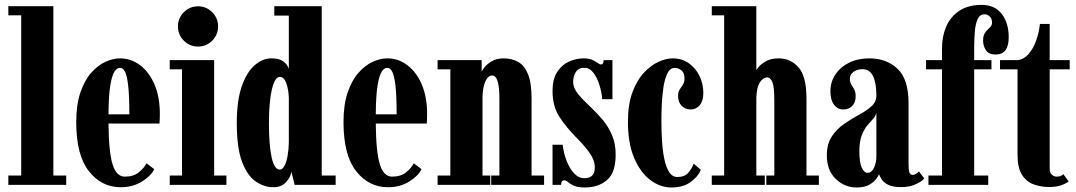

<svg xmlns="http://www.w3.org/2000/svg" viewBox="-20 -776 4518 806"><path d="M15 0V-39H69V-711.5H15V-750H204V-39H258V0Z M486.5 10Q406.5 10 353.2 -57.2Q300 -124.5 300 -263.5Q300 -336 317.2 -387Q334.5 -438 362.2 -469.8Q390 -501.5 422 -516.2Q454 -531 483.5 -531Q530.5 -531 568.5 -502Q606.5 -473 628.8 -420.8Q651 -368.5 651 -298Q651 -277.5 649.5 -257.5H435.5Q436.5 -138 452.5 -86.2Q468.5 -34.5 504 -34.5Q541 -34.5 563.2 -53Q585.5 -71.5 595 -90.5L627.5 -66Q615 -38.5 576.5 -14.2Q538 10 486.5 10ZM483.5 -491Q471 -491.5 460.5 -475.5Q450 -459.5 443 -417.2Q436 -375 435.5 -296H523Q523 -373 518.2 -415.5Q513.5 -458 504.8 -474.8Q496 -491.5 483.5 -491Z M811.5 -580.5Q776.5 -580.5 751.8 -605.2Q727 -630 727 -665.5Q727 -700 751.8 -724.8Q776.5 -749.5 811.5 -749.5Q846 -749.5 870.8 -724.8Q895.5 -700 895.5 -665.5Q895.5 -630 870.8 -605.2Q846 -580.5 811.5 -580.5ZM692.5 0V-39H744V-485H692.5V-523.5H879V-39H930.5V0Z M1127.5 10Q1089 10 1053.8 -14Q1018.5 -38 996.2 -96.5Q974 -155 974 -259Q974 -354.5 995.2 -414.5Q1016.5 -474.5 1049.8 -502.8Q1083 -531 1118.5 -531Q1147.5 -531 1163 -522Q1178.5 -513 1184.8 -502.5Q1191 -492 1192.5 -487V-710.5H1131.5V-750H1330.5V-39H1389V0H1217L1203 -55.5Q1201.5 -35.5 1182.2 -12.8Q1163 10 1127.5 10ZM1154.5 -64Q1166 -64 1174.5 -80.5Q1183 -97 1187.5 -123.2Q1192 -149.5 1192.5 -178.5V-366.5Q1190.5 -405.5 1180.8 -429.5Q1171 -453.5 1154.5 -453.5Q1134 -453.5 1121.5 -401.5Q1109 -349.5 1109 -257.5Q1109 -167.5 1120.2 -115.8Q1131.5 -64 1154.5 -64Z M1608.5 10Q1528.5 10 1475.2 -57.2Q1422 -124.5 1422 -263.5Q1422 -336 1439.2 -387Q1456.5 -438 1484.2 -469.8Q1512 -501.5 1544 -516.2Q1576 -531 1605.5 -531Q1652.5 -531 1690.5 -502Q1728.5 -473 1750.8 -420.8Q1773 -368.5 1773 -298Q1773 -277.5 1771.5 -257.5H1557.5Q1558.5 -138 1574.5 -86.2Q1590.5 -34.5 1626 -34.5Q1663 -34.5 1685.2 -53Q1707.5 -71.5 1717 -90.5L1749.5 -66Q1737 -38.5 1698.5 -14.2Q1660 10 1608.5 10ZM1605.5 -491Q1593 -491.5 1582.5 -475.5Q1572 -459.5 1565 -417.2Q1558 -375 1557.5 -296H1645Q1645 -373 1640.2 -415.5Q1635.5 -458 1626.8 -474.8Q1618 -491.5 1605.5 -491Z M1817 0V-39H1870.5V-485H1817V-523.5H2002V-474.5Q2003 -480 2013.8 -493.5Q2024.5 -507 2044.5 -519Q2064.5 -531 2094.5 -531Q2127.5 -531 2154 -516.8Q2180.5 -502.5 2196 -466Q2211.5 -429.5 2211.5 -362V-39H2264V0H2042V-39H2076.5V-361.5Q2076.5 -459 2046.5 -459Q2029 -459 2018 -435.5Q2007 -412 2005.5 -370V-39H2038V0Z M2435 11Q2405 11 2389 3.5Q2373 -4 2364.5 -11.5Q2356 -19 2348.5 -19Q2335.5 -19 2335.5 0H2299.5V-168.5H2342Q2346 -134 2358.2 -101.8Q2370.5 -69.5 2389.5 -48.8Q2408.5 -28 2433.5 -28Q2477 -28 2477 -73Q2477 -102.5 2456 -132.8Q2435 -163 2399 -199Q2357.5 -241 2328.5 -285.2Q2299.5 -329.5 2299.5 -394.5Q2299.5 -443 2318.5 -473Q2337.5 -503 2367.5 -517Q2397.5 -531 2430 -531Q2453 -531 2466.8 -524.5Q2480.5 -518 2488.8 -511.8Q2497 -505.5 2503.5 -505.5Q2513.5 -505.5 2514 -523.5H2551V-359.5H2508Q2506 -387.5 2496.8 -418Q2487.5 -448.5 2471.5 -470Q2455.5 -491.5 2432.5 -491.5Q2408.5 -491.5 2397.2 -473.5Q2386 -455.5 2386 -433.5Q2386 -406.5 2406.8 -381.2Q2427.5 -356 2463.5 -322.5Q2489 -298.5 2512 -270.5Q2535 -242.5 2549.8 -207.2Q2564.5 -172 2564.5 -127Q2564.5 -51 2528 -20Q2491.5 11 2435 11Z M2798.5 11Q2751.5 11 2709.8 -20.5Q2668 -52 2642 -113.2Q2616 -174.5 2616 -264Q2616 -338 2635 -389Q2654 -440 2683.5 -471.2Q2713 -502.5 2745 -516.8Q2777 -531 2803 -531Q2843 -531 2872 -510.2Q2901 -489.5 2916.8 -456.5Q2932.5 -423.5 2932.5 -385.5Q2932.5 -352.5 2917.5 -334.5Q2902.5 -316.5 2880 -316.5Q2856.5 -316.5 2841.5 -331.8Q2826.5 -347 2826.5 -373.5Q2826.5 -390 2833.2 -400.2Q2840 -410.5 2846.8 -420.8Q2853.5 -431 2853.5 -447Q2853.5 -470 2840.5 -480.5Q2827.5 -491 2812 -491Q2793.5 -491 2782.2 -469Q2771 -447 2765.5 -412.5Q2760 -378 2758.2 -339.5Q2756.5 -301 2756.5 -268Q2756.5 -227.5 2759 -186Q2761.5 -144.5 2768.5 -109.8Q2775.5 -75 2788.8 -54Q2802 -33 2824 -33Q2853.5 -33 2869 -50.5Q2884.5 -68 2892 -89L2922 -63Q2910.5 -34.5 2879.2 -11.8Q2848 11 2798.5 11Z M2968 0V-39H3020V-711.5H2968V-750H3155V-481.5Q3155 -483.5 3165.5 -495.8Q3176 -508 3196.5 -519.5Q3217 -531 3248.5 -531Q3298.5 -531 3332 -493.5Q3365.5 -456 3365.5 -361V-39H3417.5V0H3197V-39H3230.5V-356Q3230.5 -411 3222.5 -431Q3214.5 -451 3200 -451Q3184 -451 3170.2 -430.8Q3156.5 -410.5 3155 -365.5V-39H3190.5V0Z M3576 11Q3525 11 3488 -25.2Q3451 -61.5 3451 -123.5Q3451 -172 3472 -203.5Q3493 -235 3524 -256.2Q3555 -277.5 3586 -294.2Q3617 -311 3638 -329.5Q3659 -348 3659 -374.5Q3659 -428 3644.8 -456.8Q3630.5 -485.5 3601 -485.5Q3577 -485.5 3562.2 -473.8Q3547.5 -462 3547.5 -445.5Q3547.5 -431.5 3553.5 -421.8Q3559.5 -412 3565.8 -401Q3572 -390 3572 -371Q3572 -346 3557.5 -331.2Q3543 -316.5 3519.5 -316.5Q3495.5 -316.5 3480.8 -336.8Q3466 -357 3466 -392.5Q3466 -432 3487 -463.5Q3508 -495 3544.8 -513Q3581.5 -531 3629.5 -531Q3701.5 -531 3747.8 -487.2Q3794 -443.5 3794 -343V-86.5Q3794 -60 3798 -51Q3802 -42 3811 -42Q3820.5 -42 3827.2 -47.2Q3834 -52.5 3837.5 -56.5L3860 -27Q3850.5 -14.5 3824.2 -2.5Q3798 9.5 3763 9.5Q3727.5 9.5 3708.5 -0.2Q3689.5 -10 3681.5 -22.8Q3673.5 -35.5 3670 -44.5Q3668 -38.5 3658.5 -25.2Q3649 -12 3629.2 -0.5Q3609.5 11 3576 11ZM3622.5 -50.5Q3639 -50.5 3649 -72Q3659 -93.5 3659 -120V-304Q3657 -290 3646 -278Q3635 -266 3621.2 -249.8Q3607.5 -233.5 3597.5 -207.8Q3587.5 -182 3587.5 -140.5Q3587.5 -95.5 3597.2 -73Q3607 -50.5 3622.5 -50.5Z M3877.5 0V-39H3934.5V-485H3867.5V-523.5H3934.5V-573.5Q3934.5 -624 3952.5 -665.2Q3970.5 -706.5 4007.5 -731Q4044.5 -755.5 4101.5 -755.5Q4155.5 -755.5 4185 -717.8Q4214.5 -680 4214.5 -619.5Q4214.5 -547 4159.5 -547Q4131 -547 4119 -564.8Q4107 -582.5 4107 -606Q4107 -628.5 4116.5 -640.5Q4126 -652.5 4135.2 -660.8Q4144.5 -669 4144.5 -680.5Q4144.5 -698 4134.5 -707Q4124.5 -716 4113 -716Q4093 -716 4083.8 -695.2Q4074.5 -674.5 4072 -640.5Q4069.5 -606.5 4069.5 -567V-523.5H4142V-485H4069.5V-39H4128.5V0Z M4384 9Q4350 9 4319.8 -1.8Q4289.5 -12.5 4270.5 -41.8Q4251.5 -71 4251.5 -126.5V-485H4178V-523.5H4251.5Q4277 -526 4296.8 -548Q4316.5 -570 4329 -603.8Q4341.5 -637.5 4345.5 -675.5H4386.5V-523.5H4470.5V-485H4386.5V-70Q4386.5 -49 4396.5 -41.8Q4406.5 -34.5 4415.5 -34.5Q4435 -34.5 4444 -45L4466 -14Q4451 -3.5 4431.8 2.8Q4412.5 9 4384 9Z"/></svg>

Font: Imbue 10pt ExtraBold
Style: Regular
Weight: 800
Designer: Tyler Finck
Foundry: Etcetera Type Company
Version: Version 1.102; ttfautohint (v1.8.3)